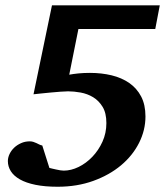

<svg xmlns="http://www.w3.org/2000/svg" viewBox="-20 -691 638 727"><path d="M567.9 -581.1H276.9L242.2 -408.2Q257.8 -411.1 277.6 -413.1Q297.4 -415 320.8 -415Q364.3 -415 402.6 -405.8Q440.9 -396.5 469.5 -376.7Q498 -356.9 514.4 -325.7Q530.8 -294.4 530.8 -250Q530.8 -198.2 506.6 -150.1Q482.4 -102.1 438.5 -65.2Q394.5 -28.3 333.3 -6.1Q272 16.1 198.2 16.1Q149.9 16.1 114.3 8.8Q78.6 1.5 55.4 -11.7Q32.2 -24.9 21 -42.7Q9.8 -60.5 9.8 -81.1Q9.8 -94.2 16.1 -107.7Q22.5 -121.1 33.4 -131.6Q44.4 -142.1 59.6 -148.9Q74.7 -155.8 92.8 -155.8Q100.1 -155.8 106.2 -153.8Q112.3 -151.9 117.9 -149.2Q123.5 -146.5 128.9 -143.8Q134.3 -141.1 140.1 -140.1L167 -55.2Q169.9 -54.2 177 -52.7Q184.1 -51.3 192.1 -49.3Q200.2 -47.4 208.3 -46.1Q216.3 -44.9 221.2 -44.9Q249 -44.9 277.6 -58.8Q306.2 -72.8 329.6 -97.2Q353 -121.6 367.9 -154.3Q382.8 -187 382.8 -225.1Q382.8 -263.2 368.4 -286.6Q354 -310.1 332.5 -323Q311 -335.9 285.4 -340.6Q259.8 -345.2 237.8 -345.2Q227.5 -345.2 209.2 -343.8Q190.9 -342.3 171.4 -340.6Q151.9 -338.9 134 -336.9Q116.2 -335 106.9 -334L176.8 -670.9H585Z"/></svg>

Font: Charis SIL Phon
Style: Bold Italic
Weight: 700
Italic angle: -11°
Foundry: SIL International
Version: Version 5.000